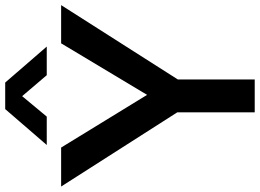

<svg xmlns="http://www.w3.org/2000/svg" viewBox="-152 -832 981 724"><g transform="rotate(-90 338.0 -470.5)"><path d="M680.2 -730 399.9 -290V0H275.9V-292L-3.9 -730H143.1L341.8 -405.8L536.1 -730ZM152.8 -784.2 288.1 -940.9H388.2L523.9 -784.2H416L336.9 -877L259.8 -784.2Z"/></g></svg>

Font: Nacelle SemiBold
Style: Regular
Weight: 600
Designer: Sora Sagano
Foundry: Sora Sagano
Version: Version 1.000;FEAKit 1.0